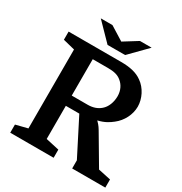

<svg xmlns="http://www.w3.org/2000/svg" viewBox="-202 -1037 1121 1184"><g transform="rotate(30 359.0 -445.0)"><path d="M415 -769 534 -890H451L353 -829L255 -890H172L290 -769ZM566 -382C613 -418 642 -476 642 -532C642 -588 612 -649 564 -682C527 -709 479 -720 415 -720H41V-662L125 -641V-79L41 -58V0H350V-58L255 -79V-315H351L482 -58V0H718V-58L629 -77L505 -287C492 -310 475 -327 468 -334C515 -345 542 -363 566 -382ZM255 -647H364C407 -647 435 -640 458 -621C485 -600 502 -566 502 -526C502 -482 486 -442 459 -419C435 -398 405 -388 368 -388H255Z"/></g></svg>

Font: Domine
Style: Bold
Weight: 700
Designer: Pablo Impallari, Rodrigo Fuenzalida, Brenda Gallo
Foundry: Pablo Impallari, Rodrigo Fuenzalida, Brenda Gallo
Version: Version 2.000